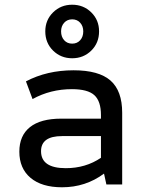

<svg xmlns="http://www.w3.org/2000/svg" viewBox="-20 -782 620 814"><path d="M243 12Q157 12 109.5 -28Q62 -68 62 -139Q62 -207 107 -243Q152 -279 240 -279H408V-294Q408 -353 380 -378.5Q352 -404 285 -404Q194 -404 118 -362L90 -437Q179 -484 292 -484Q399 -484 448.5 -440.5Q498 -397 498 -304V0H431L421 -46Q343 12 243 12ZM259 -69Q343 -69 408 -113V-205H243Q154 -205 154 -141Q154 -69 259 -69ZM286 -535Q238 -535 205 -567.5Q172 -600 172 -649Q172 -697 205 -729.5Q238 -762 286 -762Q334 -762 367 -729.5Q400 -697 400 -649Q400 -600 367 -567.5Q334 -535 286 -535ZM286 -597Q307 -597 320 -611.5Q333 -626 333 -649Q333 -671 320 -685.5Q307 -700 286 -700Q265 -700 252 -685.5Q239 -671 239 -649Q239 -626 252 -611.5Q265 -597 286 -597Z"/></svg>

Font: Sometype Mono Medium
Style: Regular
Weight: 500
Monospace: yes
Designer: Ryoichi Tsunekawa
Foundry: Dharma Type
Version: Version 1.000; ttfautohint (v1.8.3)